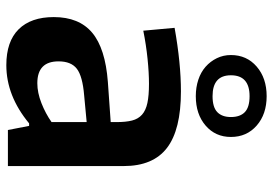

<svg xmlns="http://www.w3.org/2000/svg" viewBox="-148 -710 863 607"><g transform="rotate(90 283.5 -406.5)"><path d="M186 5Q111 5 72.5 -34Q34 -73 34 -145Q34 -225 83.5 -266.5Q133 -308 239 -316L366 -325V-343Q366 -373 361 -392.5Q356 -412 342.5 -424Q329 -436 305.5 -441Q282 -446 245 -446Q210 -446 166 -441.5Q122 -437 77 -428L68 -527Q180 -547 269 -547Q390 -547 447.5 -503Q505 -459 505 -366V0H391L378 -67H370Q283 5 186 5ZM243 -93Q273 -93 306 -106Q339 -119 366 -138V-249L281 -241Q221 -236 197.5 -218Q174 -200 174 -160Q174 -93 243 -93ZM284 -594Q256 -594 232 -602Q208 -610 191 -625Q174 -640 164 -660.5Q154 -681 154 -705Q154 -755 190.5 -786.5Q227 -818 284 -818Q341 -818 377 -786.5Q413 -755 413 -705Q413 -656 377 -625Q341 -594 284 -594ZM284 -647Q319 -647 334.5 -662Q350 -677 350 -705Q350 -734 334.5 -749Q319 -764 284 -764Q218 -764 218 -705Q218 -647 284 -647Z"/></g></svg>

Font: Encode Sans Normal
Style: SemiBold
Weight: 600
Designer: Pablo Impallari, Andres Torresi
Foundry: Pablo Impallari, Andres Torresi
Version: Version 1.000; ttfautohint (v1.00) -l 8 -r 50 -G 200 -x 14 -